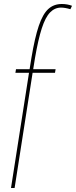

<svg xmlns="http://www.w3.org/2000/svg" viewBox="-20 -730 380 960"><path d="M60 -384H128L137 -440Q154 -542 174 -601Q194 -660 221.5 -685Q249 -710 289 -710Q317 -710 340 -701L332 -684Q305 -692 285 -692Q254 -692 230.5 -668Q207 -644 189 -588.5Q171 -533 155 -440L146 -384H258L255 -366H143L53 210H35L125 -366H57Z"/></svg>

Font: Georama Condensed Thin
Style: Regular
Weight: 100
Width: 3
Designer: Jean-Baptiste Levee
Foundry: Production Type
Version: Version 1.000